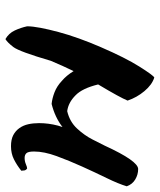

<svg xmlns="http://www.w3.org/2000/svg" viewBox="38 -562 575 690"><g transform="rotate(90 325.0 -217.5)"><path d="M504 -307Q559 -427 588 -427Q608 -427 625.5 -416.5Q643 -406 650 -386Q641 -356 620.5 -314Q600 -272 579 -225.5Q558 -179 541.5 -134Q525 -89 525 -53Q525 -32 531 -25.5Q537 -19 548 -19Q560 -19 570.5 -23.5Q581 -28 586 -28Q592 -24 593 -18Q594 -12 594 -7Q574 9 553 19.5Q532 30 506 30Q482 30 466.5 22Q451 14 441 0Q431 -14 427 -32Q423 -50 423 -71Q423 -105 432 -139Q434 -147 437 -155Q402 -128 354 -116Q334 -118 312 -126.5Q290 -135 271 -153Q252 -169 236 -195Q217 -156 199 -113Q166 0 149.5 21.5Q133 43 121 50Q100 38 90 16.5Q80 -5 75 -28Q75 -47 80.5 -76Q86 -105 95.5 -140.5Q105 -176 119 -215Q133 -254 150 -293Q188 -381 219.5 -431Q251 -481 259 -485Q285 -477 308 -449.5Q331 -422 342 -389Q331 -362 285 -285Q285 -284 284 -283Q298 -226 323 -202Q349 -176 380 -172Q418 -181 442.5 -207.5Q467 -234 481.5 -262.5Q496 -291 504 -307Z"/></g></svg>

Font: Sweet Mavka Script
Style: Regular
Weight: 500
Designer: Pablo Impallari/Anastassiya Vishnevskaya
Foundry: Pablo Impallari/ Anastassiya Vishnevskaya
Version: Version 2.0/www.impallari.com/   behance.net/sweetcherry